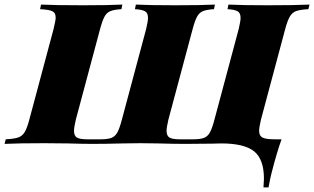

<svg xmlns="http://www.w3.org/2000/svg" viewBox="-70 -628 1371 838"><path d="M854 -1 739 0Q688 0 620 -2L543 -3L465 -2Q391 0 334 0Q289 0 227 -2L122 -3Q12 -3 -50 0L-45 -20Q-8 -22 9.5 -28Q27 -34 37.5 -51Q48 -68 58 -106L164 -502Q173 -540 173 -551Q173 -572 158.5 -579Q144 -586 105 -588L109 -608Q169 -605 292 -605Q406 -605 464 -608L460 -588Q428 -586 412 -579.5Q396 -573 386.5 -556Q377 -539 367 -502L261 -106Q253 -72 253 -57Q253 -35 266 -27.5Q279 -20 310 -20H369Q401 -20 417 -26.5Q433 -33 442.5 -50.5Q452 -68 462 -106L568 -502Q576 -536 576 -550Q576 -571 563.5 -578.5Q551 -586 519 -588L523 -608Q580 -605 697 -605Q810 -605 868 -608L864 -588Q832 -586 816 -579.5Q800 -573 790.5 -556Q781 -539 771 -502L665 -106Q657 -72 657 -57Q657 -35 670 -27.5Q683 -20 714 -20H773Q805 -20 821 -26.5Q837 -33 846.5 -50.5Q856 -68 866 -106L972 -502Q980 -536 980 -550Q980 -571 967.5 -578.5Q955 -586 923 -588L927 -608Q986 -605 1099 -605Q1220 -605 1281 -608L1276 -588Q1241 -586 1223.5 -580Q1206 -574 1195.5 -556.5Q1185 -539 1175 -502L1069 -106Q1061 -72 1061 -57Q1061 -35 1076 -27.5Q1091 -20 1128 -20H1159Q1139 34 1115 128Q1109 151 1102 190H1080Q1082 162 1082 152Q1082 67 1039 32.5Q996 -2 896 -2Q872 -2 854 -1Z"/></svg>

Font: Playfair Display SC Black
Style: Italic
Weight: 900
Italic angle: -14°
Designer: Claus Eggers Sørensen
Foundry: Claus Eggers Sørensen
Version: Version 1.200; ttfautohint (v1.6)